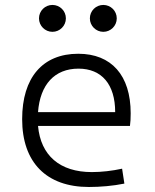

<svg xmlns="http://www.w3.org/2000/svg" viewBox="-20 -744 626 774"><path d="M338.4 9.8C384.8 9.8 436 5.4 481.4 -3.9L472.2 -64C432.6 -55.2 388.7 -50.3 350.1 -50.3C221.2 -50.3 144 -117.2 133.3 -236.3H503.9C505.9 -250 506.8 -268.1 506.8 -287.1C506.8 -440.4 429.2 -527.3 295.4 -527.3C151.9 -527.3 69.3 -431.2 69.3 -263.7C69.3 -89.4 167 9.8 338.4 9.8ZM133.3 -292C141.6 -403.3 200.2 -467.3 296.4 -467.3C390.1 -467.3 444.3 -403.8 444.3 -292ZM191.4 -615.7C221.2 -615.7 245.6 -640.1 245.6 -669.9C245.6 -700.2 221.2 -724.1 191.4 -724.1C161.6 -724.1 137.2 -700.2 137.2 -669.9C137.2 -640.1 161.6 -615.7 191.4 -615.7ZM396.5 -615.7C426.3 -615.7 450.7 -640.1 450.7 -669.9C450.7 -700.2 426.3 -724.1 396.5 -724.1C366.7 -724.1 342.3 -700.2 342.3 -669.9C342.3 -640.1 366.7 -615.7 396.5 -615.7Z"/></svg>

Font: Cascadia Code PL Light
Style: Regular
Weight: 300
Monospace: yes
Designer: Aaron Bell
Foundry: Saja Typeworks
Version: Version 2404.023